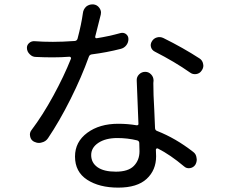

<svg xmlns="http://www.w3.org/2000/svg" viewBox="-20 -815 1040 881"><path d="M895.5 -546.9Q909.2 -538.1 912.1 -521.5Q913.1 -517.6 913.1 -513.7Q913.1 -502 905.3 -491.2Q896.5 -477.5 880.4 -475.1Q864.3 -472.7 851.6 -482.4Q782.2 -531.2 690.4 -578.1Q676.8 -585 672.9 -598.6Q668.9 -612.3 676.8 -625Q684.6 -638.7 699.7 -643.1Q714.8 -647.5 729.5 -640.6Q820.3 -595.7 895.5 -546.9ZM532.2 -663.1Q545.9 -667 557.6 -659.2Q569.3 -650.4 569.3 -635.7Q569.3 -620.1 559.6 -607.4Q549.8 -594.7 534.2 -590.8Q469.7 -574.2 400.4 -565.4Q390.6 -563.5 387.7 -554.7Q354.5 -461.9 303.7 -360.4Q252.9 -258.8 200.2 -180.7Q189.5 -165 170.9 -161.1Q165 -159.2 159.2 -159.2Q147.5 -159.2 135.7 -165Q121.1 -172.9 118.2 -189.5Q117.2 -193.4 117.2 -197.3Q117.2 -209 125 -218.8Q175.8 -286.1 224.6 -375.5Q273.4 -464.8 305.7 -545.9Q306.6 -548.8 304.7 -551.8Q302.7 -554.7 298.8 -554.7Q260.7 -551.8 221.7 -551.8Q183.6 -551.8 144.5 -553.7Q128.9 -553.7 117.2 -565.4Q103.5 -578.1 103.5 -595.7Q103.5 -608.4 113.3 -617.2Q124 -627 138.7 -626Q176.8 -623 222.7 -623Q266.6 -623 323.2 -627Q333 -627.9 335.9 -637.7Q353.5 -704.1 360.4 -754.9Q362.3 -772.5 376 -785.2Q388.7 -794.9 404.3 -794.9Q406.2 -794.9 408.2 -794.9Q425.8 -793 435.5 -779.3Q443.4 -768.6 443.4 -757.8Q443.4 -752.9 442.4 -748Q423.8 -673.8 417 -647.5Q416 -644.5 418 -641.6Q419.9 -638.7 423.8 -639.6Q479.5 -648.4 532.2 -663.1ZM620.1 -121.1Q620.1 -144.5 619.1 -158.2Q619.1 -168 609.4 -170.9Q565.4 -181.6 518.6 -181.6Q464.8 -181.6 431.6 -159.7Q398.4 -137.7 398.4 -103.5Q398.4 -68.4 427.2 -47.9Q456.1 -27.3 511.7 -27.3Q568.4 -27.3 594.2 -53.7Q620.1 -80.1 620.1 -121.1ZM607.4 -445.3Q606.4 -461.9 618.2 -473.6Q629.9 -485.4 646.5 -485.4Q662.1 -485.4 673.3 -473.6Q684.6 -461.9 684.6 -445.3Q683.6 -440.4 683.6 -433.6Q683.6 -413.1 684.6 -377.9Q685.5 -361.3 688 -308.1Q690.4 -254.9 691.4 -226.6Q692.4 -216.8 701.2 -213.9Q786.1 -180.7 866.2 -118.2Q879.9 -108.4 881.8 -90.8Q882.8 -86.9 882.8 -83Q882.8 -70.3 876 -58.6Q867.2 -45.9 851.6 -43.5Q835.9 -41 824.2 -51.8Q761.7 -104.5 704.1 -133.8Q701.2 -134.8 698.2 -133.3Q695.3 -131.8 695.3 -127.9Q696.3 -117.2 696.3 -97.7Q696.3 -34.2 652.8 5.9Q609.4 45.9 522.5 45.9Q435.5 45.9 379.9 9.8Q324.2 -26.4 324.2 -96.7Q324.2 -164.1 380.4 -205.6Q436.5 -247.1 522.5 -247.1Q566.4 -247.1 606.4 -240.2Q610.4 -239.3 613.3 -241.7Q616.2 -244.1 615.2 -248Q614.3 -279.3 611.3 -346.7Q608.4 -414.1 607.4 -445.3Z"/></svg>

Font: Gen Jyuu GothicX Regular
Style: Regular
Weight: 400
Designer: [Source Han Sans]
Ryoko NISHIZUKA  (kana & ideographs); Paul D. Hunt (Latin, Greek & Cyrillic); Wenlong ZHANG  (bopomofo
Version: Version 1.002.20150607